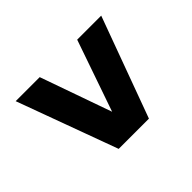

<svg xmlns="http://www.w3.org/2000/svg" viewBox="-127 -784 808 808"><g transform="rotate(45 277.0 -379.5)"><path d="M53 -125.5V-268.5L371.5 -381L53 -491.5V-634.5L501.5 -470V-290Z"/></g></svg>

Font: Encode Sans XBd
Style: Regular
Weight: 800
Designer: Multiple Designers
Foundry: Impallari Type
Version: Version 3.002; ttfautohint (v1.8.3) -l 8 -r 50 -G 200 -x 14 